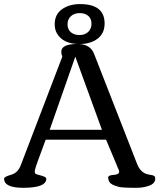

<svg xmlns="http://www.w3.org/2000/svg" viewBox="-21 -895 769 915"><path d="M316.9 -817.9Q300.8 -803.2 300.8 -779.3Q300.8 -755.4 316.4 -741.7Q332 -728 357.7 -728Q383.3 -728 399.2 -742.9Q415 -757.8 415 -782Q415 -806.2 399.7 -819.3Q384.3 -832.5 358.6 -832.5Q333 -832.5 316.9 -817.9ZM360.8 -875.5Q477.5 -875.5 477.5 -783.2Q477.5 -735.4 443.6 -710.2Q409.7 -685.1 357.4 -685.1Q278.8 -685.1 249.5 -737.3Q239.7 -755.4 239.7 -779.3Q239.7 -826.2 274.2 -850.8Q308.6 -875.5 360.8 -875.5ZM718.8 -43.5Q718.8 -21 690.9 -10.5Q663.1 0 629.9 0H624Q560.5 0 543.7 -4.9Q526.9 -9.8 516.1 -14.6Q494.6 -25.4 494.6 -49.3Q494.6 -60.1 520.8 -61.5Q546.9 -63 546.9 -78.1Q546.9 -83.5 537.6 -101.6H538.1L484.4 -229.5H196.8Q144.5 -91.8 144.5 -79.6Q144.5 -67.4 150.9 -65.4L150.4 -65.9Q153.8 -64 167 -60.5Q199.7 -52.7 199.7 -43.5Q199.7 0 89.8 0Q-1.5 0 -1.5 -43.5Q-1.5 -52.7 31.5 -62Q64.5 -71.3 78.1 -107.9L275.9 -625Q271 -638.2 271 -647.9Q271 -685.5 347.7 -685.5Q409.2 -685.5 427.2 -638.7L633.3 -111.3Q650.9 -69.3 687 -63.5Q710 -60.1 714.4 -55.9Q718.8 -51.8 718.8 -43.5ZM215.8 -276.4H464.8L337.9 -625Z"/></svg>

Font: Corben
Style: Regular
Weight: 400
Designer: vernon adams
Foundry: vernon adams
Version: Version 1.101